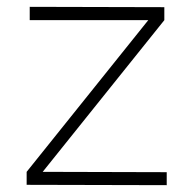

<svg xmlns="http://www.w3.org/2000/svg" viewBox="-20 -541 555 562"><path d="M67 -521 461 -520V-482L105 -38L468 -37V1L58 0V-38L414 -482H67Z"/></svg>

Font: Argentum Sans ExtraLight
Style: Regular
Weight: 275
Designer: Julieta Ulanovsky (Modified by Cristiano Sobral)
Foundry: Julieta Ulanovsky
Version: Version 1.000; ttfautohint (v1.5.65-e2d9)